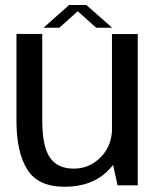

<svg xmlns="http://www.w3.org/2000/svg" viewBox="-20 -726 624 752"><path d="M440.5 0H519.5V-592.5H418.5V-100ZM145.5 -593H44.5V-251Q44.5 -130 86.8 -62.2Q129 5.5 233 5.5Q341 5.5 404.5 -59.2Q468 -124 468 -196.5L419 -226Q419 -156 375 -110.8Q331 -65.5 268.5 -65.5Q206 -65.5 175.8 -108.5Q145.5 -151.5 145.5 -255ZM150.5 -617.5H212.5L284.5 -682L356.5 -617.5H419L318 -706.5H251Z"/></svg>

Font: Anybody UltraCondensed Thin
Style: Regular
Weight: 400
Version: Version 1.111